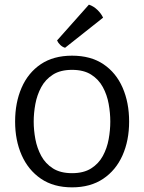

<svg xmlns="http://www.w3.org/2000/svg" viewBox="-20 -794 620 826"><path d="M45 -271Q45 -352.5 73 -416.8Q101 -481 155.5 -517.8Q210 -554.5 290 -554.5Q370.5 -554.5 425 -517.8Q479.5 -481 507.5 -416.8Q535.5 -352.5 535.5 -271Q535.5 -189.5 507 -125.5Q478.5 -61.5 423.8 -24.8Q369 12 290 12Q210.5 12 156 -25.2Q101.5 -62.5 73.2 -126.5Q45 -190.5 45 -271ZM125 -271Q125 -234 132.2 -195.2Q139.5 -156.5 157.5 -123.2Q175.5 -90 207.8 -69.5Q240 -49 290 -49Q340 -49 372.2 -69.5Q404.5 -90 422.5 -123.2Q440.5 -156.5 447.5 -195.2Q454.5 -234 454.5 -271Q454.5 -308 447.5 -347Q440.5 -386 422.5 -419.2Q404.5 -452.5 372.2 -473Q340 -493.5 290 -493.5Q240 -493.5 207.8 -473Q175.5 -452.5 157.5 -419.2Q139.5 -386 132.2 -347Q125 -308 125 -271ZM362.5 -774Q382.5 -767.5 399 -751.5Q415.5 -735.5 423.5 -718L260 -588.5Q249 -591.5 239.5 -600.5Q230 -609.5 225.5 -620Z"/></svg>

Font: Signika SC Light
Style: Regular
Weight: 300
Designer: Anna Giedryś
Foundry: Anna Giedryś
Version: Version 2.000; ttfautohint (v1.8.3) -l 8 -r 50 -G 200 -x 9 -